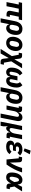

<svg xmlns="http://www.w3.org/2000/svg" viewBox="2692 -3547 1055 6479"><g transform="rotate(90 3219.5 -307.5)"><path d="M528 0H467Q406 0 375 -25Q344 -50 344 -99Q344 -107 345 -119Q346 -131 348 -142L402 -413H273L190 0H50L133 -413H53L75 -525H661L639 -413H543L482 -112H550Z M598 200 694 -281Q720 -410 787.5 -473.5Q855 -537 950 -537Q1018 -537 1064.5 -513Q1111 -489 1135 -442Q1159 -395 1159 -326Q1159 -298 1156 -270.5Q1153 -243 1148 -218Q1137 -167 1116.5 -124.5Q1096 -82 1067.5 -51.5Q1039 -21 1004 -4.5Q969 12 930 12Q875 12 840.5 -18Q806 -48 801 -91H796L738 200ZM892 -101Q939 -101 962.5 -129.5Q986 -158 998 -216L1017 -310Q1018 -315 1019 -323Q1020 -331 1020 -341Q1020 -366 1011.5 -384.5Q1003 -403 986.5 -413.5Q970 -424 945 -424Q919 -424 898 -411Q877 -398 862.5 -372.5Q848 -347 840 -309L819 -204Q814 -176 818.5 -152.5Q823 -129 841 -115Q859 -101 892 -101Z M1430 12Q1366 12 1319 -14Q1272 -40 1246.5 -89Q1221 -138 1221 -207Q1221 -230 1223 -251Q1225 -272 1229 -292Q1244 -365 1281 -420Q1318 -475 1372 -506Q1426 -537 1492 -537Q1556 -537 1603 -511Q1650 -485 1675.5 -436Q1701 -387 1701 -318Q1701 -296 1699 -274.5Q1697 -253 1693 -233Q1679 -161 1641.5 -105.5Q1604 -50 1550 -19Q1496 12 1430 12ZM1435 -101Q1475 -101 1502 -130.5Q1529 -160 1540 -216L1559 -310Q1560 -315 1561 -323Q1562 -331 1562 -341Q1562 -366 1553.5 -384.5Q1545 -403 1528.5 -413.5Q1512 -424 1487 -424Q1447 -424 1420 -394.5Q1393 -365 1382 -309L1363 -215Q1362 -211 1361 -202.5Q1360 -194 1360 -184Q1360 -159 1368.5 -140.5Q1377 -122 1394 -111.5Q1411 -101 1435 -101Z M1780 -525H1864Q1908 -525 1931 -503.5Q1954 -482 1960 -435L1980 -269H1984L2130 -525H2283L2050 -162L2095 88H2164L2142 200H2058Q2016 200 1991.5 178.5Q1967 157 1962 110L1941 -71H1937L1783 200H1630L1873 -179L1827 -413H1758Z M2693 -369 2659 -200Q2655 -181 2654 -169Q2653 -157 2653 -148Q2653 -126 2665 -113.5Q2677 -101 2699 -101Q2716 -101 2729 -108.5Q2742 -116 2751.5 -132.5Q2761 -149 2766 -177L2788 -289Q2791 -303 2793 -317Q2795 -331 2795 -343Q2795 -373 2785 -401.5Q2775 -430 2751 -454L2854 -536Q2895 -499 2914.5 -452.5Q2934 -406 2934 -349Q2934 -313 2931 -280Q2928 -247 2922 -218Q2907 -143 2875.5 -91.5Q2844 -40 2800.5 -14Q2757 12 2707 12Q2644 12 2610 -19Q2576 -50 2576 -125H2572Q2550 -50 2510 -19Q2470 12 2416 12Q2346 12 2304 -37Q2262 -86 2262 -164Q2262 -193 2265 -221.5Q2268 -250 2273 -277Q2285 -333 2308 -382Q2331 -431 2367 -470.5Q2403 -510 2451 -537L2525 -448Q2483 -420 2459 -381Q2435 -342 2424 -289L2406 -200Q2403 -184 2402 -170.5Q2401 -157 2401 -148Q2401 -126 2413 -113.5Q2425 -101 2447 -101Q2464 -101 2477 -108.5Q2490 -116 2499.5 -132.5Q2509 -149 2514 -177L2553 -369Z M2923 200 3019 -281Q3045 -410 3112.5 -473.5Q3180 -537 3275 -537Q3343 -537 3389.5 -513Q3436 -489 3460 -442Q3484 -395 3484 -326Q3484 -298 3481 -270.5Q3478 -243 3473 -218Q3462 -167 3441.5 -124.5Q3421 -82 3392.5 -51.5Q3364 -21 3329 -4.5Q3294 12 3255 12Q3200 12 3165.5 -18Q3131 -48 3126 -91H3121L3063 200ZM3217 -101Q3264 -101 3287.5 -129.5Q3311 -158 3323 -216L3342 -310Q3343 -315 3344 -323Q3345 -331 3345 -341Q3345 -366 3336.5 -384.5Q3328 -403 3311.5 -413.5Q3295 -424 3270 -424Q3244 -424 3223 -411Q3202 -398 3187.5 -372.5Q3173 -347 3165 -309L3144 -204Q3139 -176 3143.5 -152.5Q3148 -129 3166 -115Q3184 -101 3217 -101Z M3679 0H3539L3622 -413H3563L3585 -525H3678Q3716 -525 3741 -505Q3766 -485 3766 -448Q3766 -440 3765 -431Q3764 -422 3763 -418L3760 -403H3766Q3796 -466 3837.5 -501.5Q3879 -537 3940 -537Q4001 -537 4033.5 -501.5Q4066 -466 4066 -401Q4066 -382 4063.5 -364.5Q4061 -347 4057 -327L3952 200H3812L3914 -312Q3917 -326 3919 -339.5Q3921 -353 3921 -368Q3921 -391 3909 -405.5Q3897 -420 3868 -420Q3843 -420 3821.5 -406Q3800 -392 3783 -372Q3765 -351 3752 -325.5Q3739 -300 3733 -270Z M4225 200H4085L4230 -525H4370L4308 -215Q4305 -201 4303 -186Q4301 -171 4301 -160Q4301 -135 4313 -120Q4325 -105 4350 -105Q4376 -105 4396.5 -118.5Q4417 -132 4434 -153Q4451 -174 4463.5 -199.5Q4476 -225 4482 -255L4536 -525H4676L4593 -112H4652L4630 0H4537Q4500 0 4474.5 -20Q4449 -40 4449 -77Q4449 -85 4450 -94Q4451 -103 4452 -107L4455 -122H4449Q4413 -46 4381 -17Q4349 12 4308 12Q4283 12 4266.5 -2.5Q4250 -17 4244 -44H4239L4244 103Z M5095 -169 5181 -101Q5135 -42 5076 -15Q5017 12 4930 12Q4861 12 4815.5 -6.5Q4770 -25 4747.5 -56.5Q4725 -88 4725 -127Q4725 -184 4761 -221.5Q4797 -259 4866 -268L4867 -273Q4825 -284 4804.5 -310Q4784 -336 4784 -369Q4784 -412 4811 -450.5Q4838 -489 4891.5 -513Q4945 -537 5023 -537Q5088 -537 5139.5 -516.5Q5191 -496 5225 -455L5137 -372Q5115 -398 5085 -411Q5055 -424 5017 -424Q4974 -424 4952 -411Q4930 -398 4924 -375Q4923 -369 4922 -364Q4921 -359 4921 -353Q4921 -336 4933 -326Q4945 -316 4971 -316H5078L5058 -218H4939Q4907 -218 4888 -205.5Q4869 -193 4864 -170Q4863 -167 4862.5 -162.5Q4862 -158 4862 -149Q4862 -128 4881 -114.5Q4900 -101 4946 -101Q4996 -101 5029 -115.5Q5062 -130 5095 -169ZM5186 -784 5077 -579 4988 -608 5061 -815Z M5531 0H5361L5322 -413H5263L5285 -525H5364Q5405 -525 5428.5 -504.5Q5452 -484 5454 -448L5461 -327L5467 -125H5474Q5536 -232 5577.5 -326Q5619 -420 5649 -525H5798Q5773 -442 5735 -354.5Q5697 -267 5646 -178Q5595 -89 5531 0Z M6364 -112 6342 0H6268Q6225 0 6199 -26Q6173 -52 6173 -99V-148H6170Q6146 -102 6122 -71Q6098 -40 6073 -21.5Q6048 -3 6021 4.5Q5994 12 5963 12Q5913 12 5876.5 -8Q5840 -28 5820.5 -68.5Q5801 -109 5801 -170Q5801 -204 5804 -235Q5807 -266 5813 -294Q5829 -371 5862.5 -425Q5896 -479 5944 -508Q5992 -537 6048 -537Q6099 -537 6132 -520.5Q6165 -504 6183.5 -468.5Q6202 -433 6208 -377H6212L6244 -447L6284 -525H6439L6273 -266L6305 -112ZM5993 -103Q6006 -103 6020 -111Q6034 -119 6050.5 -139.5Q6067 -160 6087 -197L6123 -263L6114 -327Q6107 -381 6092 -401.5Q6077 -422 6055 -422Q6027 -422 6002 -394.5Q5977 -367 5964 -305L5950 -235Q5946 -216 5945 -202Q5944 -188 5944 -170Q5944 -134 5957.5 -118.5Q5971 -103 5993 -103Z"/></g></svg>

Font: IBM Plex Sans
Style: Bold Italic
Weight: 700
Italic angle: -11.31°
Designer: Mike Abbink, Paul van der Laan, Pieter van Rosmalen
Foundry: Bold Monday
Version: Version 3.201